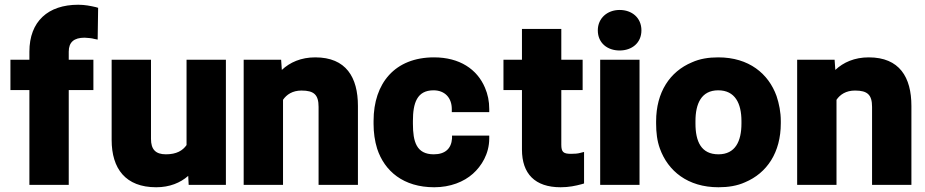

<svg xmlns="http://www.w3.org/2000/svg" viewBox="-20 -780 3903 810"><path d="M24 -400H104V0H270V-400H374V-528H270V-562C270 -602 292 -621 337 -621C353 -620 367 -619 377 -616L392 -613L394 -747L384 -750C362 -755 338 -760 310 -760C183 -760 104 -690 104 -562V-528H24Z M451 -190C451 -68 510 10 639 10C696 10 741 -9 774 -38L776 0H933V-528H767V-168C751 -145 725 -129 680 -129C636 -129 617 -150 617 -194V-528H451Z M1008 0H1174V-359C1189 -381 1214 -398 1252 -398C1305 -398 1324 -380 1324 -329V0H1490V-333C1490 -454 1440 -538 1310 -538C1250 -538 1203 -517 1169 -485L1166 -528H1008Z M1556 -257C1556 -221 1561 -185 1571 -153C1602 -58 1682 10 1812 10C1880 10 1937 -13 1975 -47C2011 -79 2044 -131 2044 -196V-208H1887V-196C1884 -153 1858 -129 1810 -129C1737 -129 1722 -182 1722 -258V-270C1722 -345 1739 -399 1809 -399C1856 -399 1886 -368 1886 -320V-307H2044V-320C2044 -353 2038 -382 2026 -410C1993 -488 1919 -538 1811 -538C1646 -538 1556 -429 1556 -270Z M2104 -400H2182V-149C2182 -47 2237 10 2345 10C2380 10 2408 4 2434 -3L2444 -6V-139L2428 -135C2418 -132 2404 -131 2389 -131C2356 -131 2348 -139 2348 -170V-400H2438V-528H2348V-658H2182V-528H2104Z M2502 -652C2502 -598 2543 -567 2594 -567C2646 -567 2686 -599 2686 -652C2686 -705 2646 -738 2594 -738C2542 -738 2502 -703 2502 -652ZM2512 0H2678V-528H2512Z M2748 -259C2748 -221 2752 -186 2764 -153C2798 -59 2881 10 3011 10C3052 10 3090 4 3123 -11C3216 -50 3274 -137 3274 -260V-269C3274 -307 3267 -342 3256 -375C3222 -469 3140 -538 3010 -538C2969 -538 2932 -532 2899 -517C2806 -478 2748 -391 2748 -268ZM2914 -259V-269C2914 -343 2939 -399 3010 -399C3081 -399 3108 -344 3108 -269V-259C3108 -184 3082 -129 3011 -129C2938 -129 2914 -183 2914 -259Z M3343 0H3509V-359C3524 -381 3549 -398 3587 -398C3640 -398 3659 -380 3659 -329V0H3825V-333C3825 -454 3775 -538 3645 -538C3585 -538 3538 -517 3504 -485L3501 -528H3343Z"/></svg>

Font: Asimov Pro
Style: Ult
Weight: 900
Designer: Google
Version: Version 2.000980; 2014